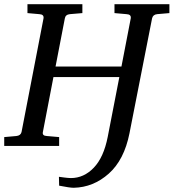

<svg xmlns="http://www.w3.org/2000/svg" viewBox="-35 -691 822 909"><path d="M767 -629 709 -624Q689 -622 685 -604L578 -60Q553 66 480 131Q407 196 314 198Q295 198 245 188L244 146Q251 147 270 149.5Q289 152 301 152Q362 152 409 103Q456 54 475 -43L530 -326H218L168 -66Q164 -48 187 -47L245 -42V0H-15V-42L42 -47Q63 -49 67 -66L171 -604Q174 -623 151 -624L95 -629V-671H355V-629L296 -624Q275 -622 272 -604L228 -376H540L584 -604Q587 -623 564 -624L507 -629V-671H767Z"/></svg>

Font: Veleka
Style: Italic
Weight: 400
Italic angle: -12°
Designer: Stefan Peev, Context Ltd, 2016; SIL International, 1997-2014.
Foundry: Stefan Peev, Context Ltd, 2016
Version: Version 1.000